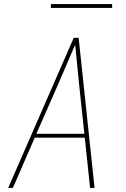

<svg xmlns="http://www.w3.org/2000/svg" viewBox="-20 -920 616 940"><path d="M20 0H43L150 -246H395L421 0H443L365 -735H341ZM158 -265 257 -490Q280 -543 302.5 -595.5Q325 -648 348 -701Q353 -648 358.5 -595.5Q364 -543 369 -490L393 -265ZM229 -881H529V-900H229Z"/></svg>

Font: Iosevka Sparkle Thin
Style: Italic
Weight: 100
Italic angle: -9°
Designer: Belleve Invis
Foundry: Belleve Invis
Version: Version 4.5.0; ttfautohint (v1.8.3)